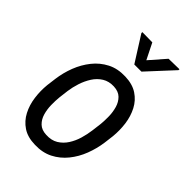

<svg xmlns="http://www.w3.org/2000/svg" viewBox="-226 -839 938 938"><g transform="rotate(45 243.5 -370.0)"><path d="M37.1 -238.8 43.5 -288.6Q49.8 -335.9 67.1 -380.9Q84.5 -425.8 113.3 -461.9Q142.1 -498 182.9 -519Q223.6 -540 277.3 -538.1Q328.1 -536.6 361.8 -514.4Q395.5 -492.2 414.3 -456.1Q433.1 -419.9 439 -376.5Q444.8 -333 440.4 -289.1L434.1 -238.8Q427.7 -191.9 410.4 -146.7Q393.1 -101.6 364 -65.7Q335 -29.8 294.2 -9Q253.4 11.7 200.2 9.8Q148.9 8.8 115.5 -13.7Q82 -36.1 63.2 -72.3Q44.4 -108.4 38.6 -151.9Q32.7 -195.3 37.1 -238.8ZM127.9 -289.1 121.6 -237.8Q119.1 -213.4 119.6 -183.8Q120.1 -154.3 127.9 -127.4Q135.7 -100.6 154.1 -82.8Q172.4 -64.9 205.1 -63.5Q242.2 -61.5 267.8 -77.1Q293.5 -92.8 310.3 -118.9Q327.1 -145 336.4 -176.5Q345.7 -208 349.6 -238.8L356 -289.6Q358.4 -314 357.9 -343.3Q357.4 -372.6 349.6 -399.7Q341.8 -426.8 323.5 -444.8Q305.2 -462.9 272 -464.4Q237.3 -465.8 211.7 -450Q186 -434.1 168.9 -407.2Q151.9 -380.4 141.8 -349.1Q131.8 -317.9 127.9 -289.1ZM252.4 -749.5 293.5 -667 365.2 -749 439 -750.5V-744.1L315.9 -610.8H266.6L182.6 -743.7V-750.5Z"/></g></svg>

Font: Roboto Condensed
Style: Italic
Weight: 400
Italic angle: -12°
Designer: Christian Robertson
Foundry: Google
Version: Version 3.0